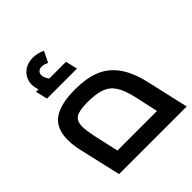

<svg xmlns="http://www.w3.org/2000/svg" viewBox="-215 -920 1054 1054"><g transform="rotate(-45 311.5 -393.5)"><path d="M623 0H98L44 -235Q31 -287 31 -332Q31 -421 86.5 -460.5Q142 -500 255 -500Q341 -500 401.5 -476.5Q462 -453 503.5 -397Q545 -341 567 -245ZM139 -326Q139 -298 150 -245L183 -98H490L460 -235Q445 -301 422.5 -336.5Q400 -372 361 -387Q322 -402 255 -402Q190 -402 164.5 -386Q139 -370 139 -326ZM344 -573H111L95 -642H114Q106 -666 106 -685Q106 -729 136.5 -758Q167 -787 216 -787Q232 -787 251.5 -782.5Q271 -778 285 -770L254 -707Q232 -718 215 -718Q199 -718 189.5 -709.5Q180 -701 180 -687Q180 -665 198 -642H328Z"/></g></svg>

Font: Cairo SemiBold
Style: Italic
Weight: 600
Italic angle: -13°
Designer: Mohamed Gaber, Accademia di Belle Arti di Urbino and others
Foundry: Kief Type Foundry, Accademia di Belle Arti di Urbino and others
Version: Version 3.011